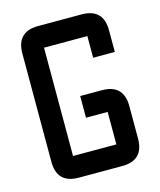

<svg xmlns="http://www.w3.org/2000/svg" viewBox="-105 -760 697 836"><g transform="rotate(-15 244.0 -342.0)"><path d="M341.8 0H146.5Q48.8 0 48.8 -97.7V-585.9Q48.8 -683.6 146.5 -683.6H341.8Q439.5 -683.6 439.5 -585.9V-488.3H341.8V-585.9H146.5V-97.7H341.8V-244.1H244.1V-341.8H341.8Q439.5 -341.8 439.5 -244.1V-97.7Q439.5 0 341.8 0Z"/></g></svg>

Font: BabelStone Runic Beowulf
Style: Regular
Weight: 400
Designer: Andrew West
Foundry: BabelStone
Version: Version 7.004;November 9, 2023